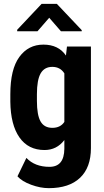

<svg xmlns="http://www.w3.org/2000/svg" viewBox="-20 -770 543 998"><path d="M171.9 -245.6Q171.9 -171.9 190.9 -138.7Q210 -105.5 252 -105.5Q293.9 -105.5 314.5 -136.2V-388.7Q293 -422.4 252 -422.4Q210.9 -422.4 191.4 -388.7Q171.9 -355 171.9 -280.3ZM117.2 50.8Q161.1 97.2 237.3 97.2Q313.5 97.2 314.5 3.4V-42Q274.9 9.8 211.4 9.8Q127 9.8 81.1 -55.7Q35.2 -121.1 33.7 -241.2V-280.3Q33.7 -410.2 80.6 -474.1Q127.4 -538.1 205.6 -538.1Q283.7 -538.1 322.8 -481.4L328.1 -528.3H452.6V0Q452.6 100.6 396 154.3Q339.4 208 233.4 208Q189.9 208 142.1 190.4Q94.2 172.9 70.8 146.5ZM404.8 -607.4H296.9L235.8 -677.7L174.8 -607.4H69.3V-615.2L196.3 -750H275.4L404.8 -613.3Z"/></svg>

Font: RobotoCondensed-Bold
Style: Bold
Weight: 700
Designer: Google
Version: Version 2.001240; 2014